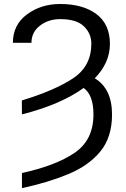

<svg xmlns="http://www.w3.org/2000/svg" viewBox="-20 -741 640 974"><path d="M548.3 -159.7Q548.3 -44.9 489.3 27.1Q430.2 99.1 326.9 142.1Q223.6 185.1 91.3 213.4V136.7Q261.7 99.6 357.9 34.7Q454.1 -30.3 454.1 -160.6Q454.1 -259.3 404.3 -294.9Q288.6 -210.9 91.3 -160.6L90.8 -231.4Q260.3 -283.2 351.8 -344.5Q443.4 -405.8 443.4 -520Q443.4 -570.3 406 -607.2Q368.7 -644 285.2 -644Q225.6 -644 182.6 -610.8Q139.6 -577.6 139.6 -523.9H45.4Q45.4 -614.7 116.5 -667.7Q187.5 -720.7 285.2 -720.7Q400.9 -720.7 469.2 -669.4Q537.6 -618.2 537.6 -518.1Q537.6 -422.9 460.9 -343.8Q548.3 -291 548.3 -159.7Z"/></svg>

Font: Roboto21382017
Style: Regular
Weight: 400
Designer: Christian Robertson
Foundry: Google
Version: Version 2.138; 2017